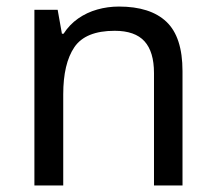

<svg xmlns="http://www.w3.org/2000/svg" viewBox="-20 -566 658 586"><path d="M343 -546Q439 -546 488 -499.5Q537 -453 537 -349V0H450V-343Q450 -408 421 -440Q392 -472 330 -472Q241 -472 207 -422Q173 -372 173 -278V0H85V-536H156L169 -463H174Q192 -491 218.5 -509.5Q245 -528 277 -537Q309 -546 343 -546Z"/></svg>

Font: Noto Sans Kannada
Style: Regular
Weight: 400
Designer: Jelle Bosma - Monotype Design Team
Foundry: Monotype Imaging Inc.
Version: Version 2.003